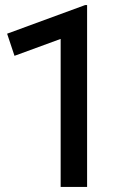

<svg xmlns="http://www.w3.org/2000/svg" viewBox="-20 -735 474 755"><path d="M218.5 0V-582L37 -515.5L8 -602.5L314.5 -715H322.5V0Z"/></svg>

Font: Geologica Cursive
Style: Regular
Weight: 400
Designer: Sindre Bremnes, Frode Helland
Foundry: Monokrom Skriftforlag AS
Version: Version 1.010;gftools[0.9.28]